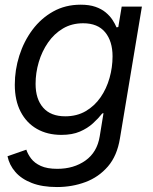

<svg xmlns="http://www.w3.org/2000/svg" viewBox="-20 -563 637 798"><path d="M216.8 214.4Q155.3 214.4 112.1 197.5Q68.8 180.7 43.7 151.6Q18.6 122.6 11.2 86.4L89.4 59.1Q95.7 78.1 109.6 96.4Q123.5 114.7 149.7 126.7Q175.8 138.7 218.3 138.7Q286.6 138.7 335.2 104.2Q383.8 69.8 394.5 3.4L410.2 -92.8L404.8 -91.3Q388.7 -70.8 366.2 -50.3Q343.8 -29.8 312 -16.1Q280.3 -2.4 235.4 -2.4Q176.8 -2.4 133.3 -27.3Q89.8 -52.2 65.7 -98.9Q41.5 -145.5 41.5 -210.9Q41.5 -272.5 60.3 -331.8Q79.1 -391.1 114.7 -439Q150.4 -486.8 200.9 -515.1Q251.5 -543.5 315.4 -543.5Q351.1 -543.5 376.5 -534.7Q401.9 -525.9 419.2 -511.5Q436.5 -497.1 447.3 -480.7Q458 -464.4 464.4 -449.2L471.7 -450.7L485.8 -535.6H569.8L478.5 12.2Q466.8 84.5 428.5 128.9Q390.1 173.3 335 193.8Q279.8 214.4 216.8 214.4ZM251 -79.6Q299.8 -79.6 336.7 -101.3Q373.5 -123 398.2 -158.9Q422.9 -194.8 435.3 -239Q447.8 -283.2 447.8 -328.6Q447.8 -391.6 417 -429Q386.2 -466.3 325.7 -466.3Q278.3 -466.3 241.7 -444.6Q205.1 -422.9 179.7 -386.2Q154.3 -349.6 141.1 -304.9Q127.9 -260.3 127.9 -214.4Q127.9 -151.4 159.4 -115.5Q190.9 -79.6 251 -79.6Z"/></svg>

Font: Inter 20pt
Style: Italic
Weight: 400
Italic angle: -9.3988°
Version: Version 4.001;git-66647c0bb